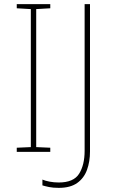

<svg xmlns="http://www.w3.org/2000/svg" viewBox="-20 -734 554 928"><path d="M223 0H61V-20L129 -23V-690L61 -694V-714H223V-694L155 -690V-23L223 -20ZM264 174Q236 174 217 170Q198 166 185 162V134Q199 140 220 144Q241 148 264 148Q336 148 362.5 105.5Q389 63 389 -5V-714H415V-2Q415 47 400.5 87Q386 127 353 150.5Q320 174 264 174Z"/></svg>

Font: Noto Sans Tamil Thin
Style: Regular
Weight: 100
Designer: Jelle Bosma - Monotype Design Team
Foundry: Monotype Imaging Inc.
Version: Version 2.004; ttfautohint (v1.8.4.7-5d5b)